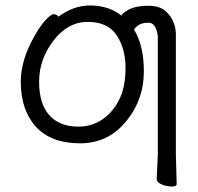

<svg xmlns="http://www.w3.org/2000/svg" viewBox="-20 -506 723 702"><path d="M626 166Q626 176 608 176Q590 176 571.5 168.5Q553 161 553 148L557 59V-373Q555 -391 549 -404Q540 -423 523 -423Q489 -423 473 -402Q471 -400 470 -398Q506 -339 506 -245Q506 -143 444 -66Q378 18 272.5 18Q167 18 111.5 -42.5Q56 -103 56 -207Q56 -287 106 -374Q126 -410 146 -432Q166 -454 176.5 -454Q187 -454 194 -445Q249 -486 309 -486Q369 -486 413 -457Q419 -453 424 -449Q430 -460 449 -470Q477 -485 521 -485Q565 -485 587 -464Q626 -428 623 -368V60ZM267 -43Q316 -43 354.5 -69.5Q393 -96 416 -142Q439 -188 439 -258Q439 -328 406.5 -377Q374 -426 301 -426Q228 -426 175.5 -357.5Q123 -289 123 -207.5Q123 -126 160.5 -84.5Q198 -43 267 -43Z"/></svg>

Font: LXGW WenKai TC
Style: Regular
Weight: 400
Designer: LXGW / Fontworks Inc.
Foundry: LXGW / Fontworks Inc.
Version: Version 1.330